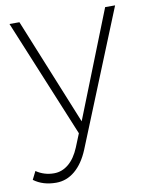

<svg xmlns="http://www.w3.org/2000/svg" viewBox="-93 -581 648 836"><g transform="rotate(-10 231.5 -163.0)"><path d="M88 195Q29 195 -11 165L7 129Q42 153 86 153Q121 153 150 129Q179 105 198 59L222 0L7 -521H51L243 -49L430 -521H474L232 75Q208 133 171 164Q134 195 88 195Z"/></g></svg>

Font: TypoPRO Montserrat
Style: Regular
Weight: 275
Designer: Julieta Ulanovsky
Foundry: Julieta Ulanovsky
Version: Version 6.001